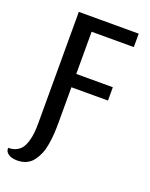

<svg xmlns="http://www.w3.org/2000/svg" viewBox="-185 -739 757 971"><g transform="rotate(20 193.5 -253.5)"><path d="M-33.2 107.9Q-8.8 108.4 9.8 98.9Q28.3 89.4 38.8 74Q49.3 58.6 55.9 35.4Q62.5 12.2 64.7 -10.5Q66.9 -33.2 66.9 -61V-660.2H389.2V-587.9H162.1V-360.8H358.9V-289.1H162.1V-99.1Q162.1 -66.9 160.4 -39.8Q158.7 -12.7 153.8 17.6Q148.9 47.9 139.4 70.8Q129.9 93.8 115.7 113Q101.6 132.3 79.8 142.6Q58.1 152.8 29.8 152.8Q13.2 152.8 -1.2 148.4Q-15.6 144 -25.4 133.5Q-35.2 123 -33.2 107.9Z"/></g></svg>

Font: Sansita Light
Style: Regular
Weight: 300
Designer: Pablo Cosgaya
Foundry: Omnibus-Type
Version: Version 1.006;hotconv 1.0.109;makeotfexe 2.5.65596